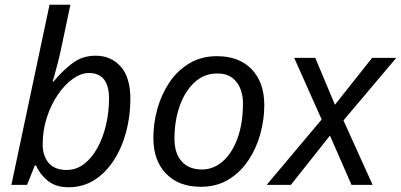

<svg xmlns="http://www.w3.org/2000/svg" viewBox="-20 -780 1692 810"><path d="M269 10Q215 10 181.5 -17.5Q148 -45 132 -82H127L94 0H28L189 -760H277L239 -580Q232 -546 223.5 -513.5Q215 -481 209 -459.5Q203 -438 202 -436H206Q242 -480 284.5 -512.5Q327 -545 383 -545Q449 -545 489.5 -499Q530 -453 530 -363Q530 -290 512 -223Q494 -156 460 -103.5Q426 -51 378 -20.5Q330 10 269 10ZM262 -63Q302 -63 335 -88.5Q368 -114 391.5 -157Q415 -200 427.5 -254Q440 -308 440 -364Q440 -472 355 -472Q322 -472 287.5 -447.5Q253 -423 224 -380.5Q195 -338 177.5 -284Q160 -230 160 -171Q160 -123 185 -93Q210 -63 262 -63Z M827 8Q734 8 680.5 -47.5Q627 -103 627 -198Q627 -260 644 -321Q661 -382 694.5 -432Q728 -482 778.5 -512.5Q829 -543 895 -543Q989 -543 1042 -487.5Q1095 -432 1095 -336Q1095 -275 1078 -214Q1061 -153 1027.5 -103Q994 -53 944 -22.5Q894 8 827 8ZM832 -65Q880 -65 919 -98.5Q958 -132 981.5 -195Q1005 -258 1005 -346Q1005 -376 994.5 -404.5Q984 -433 960 -451.5Q936 -470 896 -470Q841 -470 800.5 -432.5Q760 -395 738 -332.5Q716 -270 716 -195Q716 -133 746.5 -99Q777 -65 832 -65Z M1105 0 1337 -276 1221 -536H1310L1393 -338L1550 -536H1652L1429 -272L1552 0H1463L1372 -208L1207 0Z"/></svg>

Font: Noto IKEA Latin
Style: Italic
Weight: 400
Italic angle: -12°
Designer: Monotype Design Team
Foundry: Monotype Imaging Inc.
Version: Version 1.0